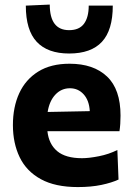

<svg xmlns="http://www.w3.org/2000/svg" viewBox="-20 -784 567 818"><path d="M311.5 13Q215 13 153.8 -20.8Q92.5 -54.5 63.8 -114.2Q35 -174 35 -251Q35 -328 62 -386.8Q89 -445.5 142.8 -479Q196.5 -512.5 276.5 -512.5Q378.5 -512.5 436 -458Q493.5 -403.5 493.5 -291.5Q493.5 -254 489 -225H182Q188 -170 223.8 -140Q259.5 -110 329.5 -110Q359 -110 401.8 -118.5Q444.5 -127 480 -145L485 -19Q456 -5.5 412 3.8Q368 13 311.5 13ZM278 -408Q241.5 -408 216 -381Q190.5 -354 183 -307L362.5 -310.5Q360 -356 336.5 -382Q313 -408 278 -408ZM274.5 -556Q183 -556 136.5 -605.8Q90 -655.5 90 -760L192 -764.5Q192 -655.5 274.5 -655.5Q317.5 -655.5 337.8 -682.8Q358 -710 358 -760H460.5Q460.5 -655.5 414.2 -605.8Q368 -556 274.5 -556Z"/></svg>

Font: Commissioner
Style: Bold
Weight: 700
Designer: Kostas Bartsokas
Foundry: Kostas Bartsokas
Version: Version 1.000; ttfautohint (v1.8.3)